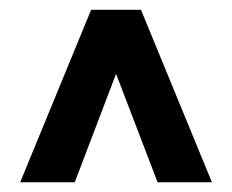

<svg xmlns="http://www.w3.org/2000/svg" viewBox="-20 -731 477 395"><path d="M218.8 -579.1 133.8 -356H21.5L167.5 -710.9H270L416 -356H304.2Z"/></svg>

Font: Robotiche
Style: Bold
Weight: 700
Designer: Google
Version: Version 2.001150; 2014